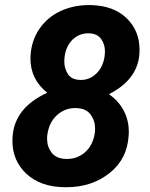

<svg xmlns="http://www.w3.org/2000/svg" viewBox="-20 -741 602 770"><path d="M539.1 -525.9C539.6 -531.2 539.6 -536.1 539.6 -541.5C539.6 -592.3 522.5 -634.3 487.8 -668C453.1 -701.7 405.3 -719.2 343.8 -720.7C341.3 -720.7 338.9 -720.7 336.4 -720.7C296.4 -720.7 258.8 -712.9 223.1 -696.8C188 -680.7 159.7 -656.7 138.2 -625.5C116.7 -594.2 105 -558.6 102.5 -518.1C102.5 -514.2 102.1 -510.3 102.1 -506.3C102.1 -450.7 124.5 -404.8 169.4 -369.1C81.1 -328.6 34.7 -269 30.3 -190.4C29.8 -185.5 29.8 -180.7 29.8 -175.8C29.8 -122.6 48.8 -78.6 86.4 -43.5C124 -8.8 174.8 9.3 239.7 9.8C242.2 9.8 244.6 9.8 246.6 9.8C314.5 9.8 372.1 -9.3 419.4 -46.9C466.8 -84.5 492.7 -135.3 496.1 -199.2C496.6 -204.1 496.6 -209 496.6 -213.4C496.6 -269.5 472.2 -324.7 417 -363.3C493.7 -402.3 534.7 -456.5 539.1 -525.9ZM399.9 -519C396.5 -489.3 385.7 -465.3 367.7 -447.3C349.6 -429.2 328.6 -420.4 304.2 -420.4C303.7 -420.4 302.7 -420.4 301.8 -420.4C278.8 -420.9 262.2 -428.7 252.4 -443.8C242.7 -459 237.8 -476.1 237.8 -495.1C237.8 -500.5 238.3 -505.9 238.8 -511.2C242.2 -540.5 252.9 -564 270.5 -581.5C288.1 -598.6 309.1 -607.4 333.5 -607.4C334.5 -607.4 335.4 -607.4 336.4 -607.4C358.9 -606.9 375 -599.1 385.3 -585C395.5 -570.8 400.9 -554.2 400.9 -534.7C400.9 -529.8 400.4 -524.4 399.9 -519ZM360.4 -209C356 -177.2 343.8 -151.4 323.2 -132.3C302.2 -113.3 277.8 -103.5 249 -103.5C248 -103.5 247.1 -103.5 246.1 -103.5C218.8 -104 199.2 -112.8 187 -128.9C174.8 -145 168.9 -163.1 168.9 -183.6C168.9 -189 168.9 -194.8 169.9 -200.7C174.3 -232.9 186.5 -258.8 207.5 -278.3C228.5 -297.9 253.4 -307.6 281.7 -307.6C282.7 -307.6 283.7 -307.6 284.7 -307.6C311.5 -307.1 331.1 -298.3 343.3 -281.7C355.5 -265.1 361.3 -246.6 361.3 -225.6C361.3 -220.2 361.3 -214.8 360.4 -209Z"/></svg>

Font: Roboto
Style: Bold Italic
Weight: 700
Italic angle: -12°
Designer: Google
Version: Version 2.137; 2017